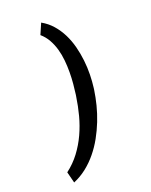

<svg xmlns="http://www.w3.org/2000/svg" viewBox="-182 -886 950 1206"><g transform="rotate(-20 293.5 -283.5)"><path d="M415.5 -280.3Q408.7 -232.9 396 -182.6Q383.3 -132.3 363.8 -82.8Q344.2 -33.2 318.4 13.4Q292.5 60.1 259.5 100.3Q226.6 140.6 186.3 172.4Q146 204.1 98.6 224.1L79.6 149.4Q129.9 111.3 166.5 62.5Q203.1 13.7 228.8 -42Q254.4 -97.7 270.3 -157.7Q286.1 -217.8 294.9 -278.3L296.9 -290.5Q301.3 -322.8 304.7 -360.1Q308.1 -397.5 308.3 -437Q308.6 -476.6 304.7 -516.6Q300.8 -556.6 290.3 -593.5Q279.8 -630.4 261.7 -662.4Q243.7 -694.3 215.8 -718.3L247.1 -790.5Q288.1 -767.6 318.1 -733.2Q348.1 -698.7 368.9 -657Q389.6 -615.2 401.6 -568.6Q413.6 -522 418.9 -474.1Q424.3 -426.3 423.3 -379.6Q422.4 -333 417 -291.5Z"/></g></svg>

Font: TypoPRO Roboto Mono
Style: Bold Italic
Weight: 700
Designer: Google
Version: Version 2.000986; 2015; ttfautohint (v1.3)